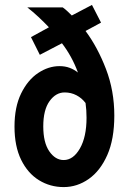

<svg xmlns="http://www.w3.org/2000/svg" viewBox="-20 -750 527 781"><path d="M39 -235Q39 -315 66 -370Q93 -425 135 -453Q177 -481 222 -481Q245 -481 263.5 -474Q282 -467 297 -455Q285 -488 268.5 -518Q252 -548 232 -574L142 -527L106 -599L179 -639Q158 -661 136 -681.5Q114 -702 91 -720H235Q245 -713 254 -704.5Q263 -696 272 -687L354 -730L391 -658L328 -624Q377 -558 411 -469.5Q445 -381 445 -280Q445 -184 416.5 -119.5Q388 -55 341 -22Q294 11 239 11Q184 11 138.5 -17Q93 -45 66 -100Q39 -155 39 -235ZM156 -236Q156 -170 180.5 -134.5Q205 -99 239 -99Q278 -99 305 -146Q332 -193 332 -271Q332 -302 328 -331Q313 -351 291 -362.5Q269 -374 243 -374Q207 -374 181.5 -338.5Q156 -303 156 -236Z"/></svg>

Font: Radio Canada Condensed SemiBold
Style: Regular
Weight: 600
Width: 3
Designer: Charles Daoud, Etienne Aubert Bonn, Alexandre Saumier Demers, Jacques Le Bailly
Foundry: Radio-Canada
Version: Version 2.104; ttfautohint (v1.8.4.7-5d5b);gftools[0.9.28.de